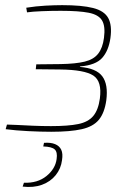

<svg xmlns="http://www.w3.org/2000/svg" viewBox="-20 -506 524 746"><path d="M222 -486Q298 -486 341.5 -475Q385 -464 400.5 -436Q416 -408 409 -358Q402 -309 377 -281Q352 -253 292 -248L290 -246Q354 -241 377.5 -209.5Q401 -178 393 -116Q386 -67 364 -40.5Q342 -14 297.5 -4Q253 6 179 6Q139 6 89.5 3.5Q40 1 2 -4L7 -22Q19 -22 46 -20.5Q73 -19 108 -17.5Q143 -16 178 -16Q245 -16 284 -24Q323 -32 342.5 -55.5Q362 -79 368 -123Q377 -190 342.5 -212.5Q308 -235 214 -236L119 -237L121 -256L215 -257Q274 -258 309 -266.5Q344 -275 361.5 -297.5Q379 -320 384 -359Q390 -404 376.5 -426.5Q363 -449 324.5 -456.5Q286 -464 216 -464Q179 -464 142 -462.5Q105 -461 85 -458L82 -476Q120 -482 156 -484Q192 -486 222 -486ZM151 49Q177 47 194 54Q211 61 218 76Q225 91 221 116Q217 149 196.5 174.5Q176 200 143 212Q110 224 68 219L73 204Q126 206 160.5 178Q195 150 200 112Q204 85 192.5 74.5Q181 64 148 63Z"/></svg>

Font: Exo 2 Thin
Style: Italic
Weight: 250
Italic angle: -8°
Designer: Natanael Gama
Foundry: Natanael Gama
Version: Version 2.010